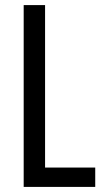

<svg xmlns="http://www.w3.org/2000/svg" viewBox="-20 -734 411 754"><path d="M73 0H354V-76H157V-714H73Z"/></svg>

Font: Noto Sans Myanmar UI ExtraCondensed
Style: Regular
Weight: 400
Width: 2
Designer: Monotype Design Team
Foundry: Monotype Imaging Inc.
Version: Version 2.103